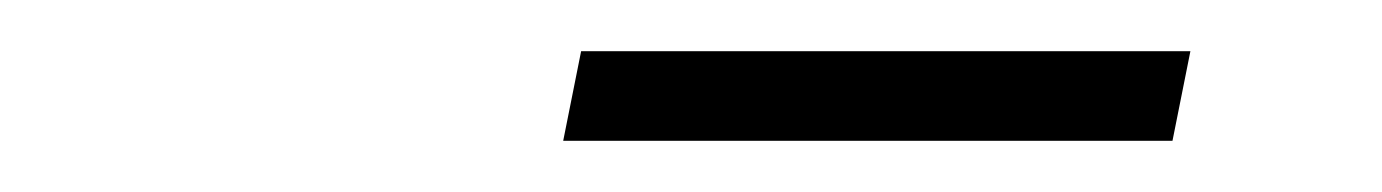

<svg xmlns="http://www.w3.org/2000/svg" viewBox="-20 -705 540 75"><path d="M438 -650H200L207 -685H445Z"/></svg>

Font: Creato Display Light
Style: Italic
Weight: 300
Italic angle: -10°
Version: Version 1.000